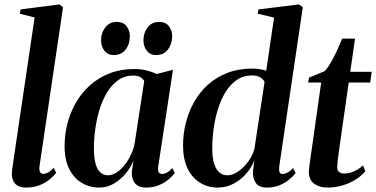

<svg xmlns="http://www.w3.org/2000/svg" viewBox="-20 -837 1700 868"><path d="M158 -81.5Q157 -64.5 162 -57.8Q167 -51 176 -51Q185 -51 196.5 -56.8Q208 -62.5 222.5 -78L234 -56Q219.5 -37.5 199.5 -22.2Q179.5 -7 154 2Q128.5 11 97.5 11Q79 11 64.5 4.8Q50 -1.5 41.8 -15.8Q33.5 -30 33.5 -53Q33.5 -57.5 34.5 -65.5Q35.5 -73.5 36.8 -83.2Q38 -93 39.5 -102.5L136.5 -758L69.5 -775L73.5 -794.5L248.5 -817L265 -804.5Z M695.5 -86Q692.5 -65.5 697.8 -58Q703 -50.5 713.5 -50.5Q723 -50.5 734.8 -56.8Q746.5 -63 759 -77.5L770.5 -55Q760.5 -41.5 742.2 -26Q724 -10.5 698.5 0.2Q673 11 641 11Q604 11 588.5 -10.8Q573 -32.5 576.5 -65L583.5 -111.5Q572 -81.5 549 -53.5Q526 -25.5 495.5 -7.2Q465 11 429 11Q385 11 349.2 -10.5Q313.5 -32 292.8 -73.5Q272 -115 272 -175.5Q272 -229 285.2 -280Q298.5 -331 324.5 -375.2Q350.5 -419.5 388.5 -453Q426.5 -486.5 476.5 -505.8Q526.5 -525 587.5 -525Q617 -525 642.2 -518.8Q667.5 -512.5 688.5 -502.5L762 -521.5ZM632 -470.5Q627 -480.5 614.5 -488Q602 -495.5 582.5 -495.5Q544 -495.5 514.8 -475Q485.5 -454.5 464.5 -420Q443.5 -385.5 430.2 -342.5Q417 -299.5 410.8 -254Q404.5 -208.5 404.5 -166.5Q404.5 -121 412.8 -94.2Q421 -67.5 435.2 -56Q449.5 -44.5 467.5 -44.5Q485 -44.5 503 -54.8Q521 -65 537.2 -83.8Q553.5 -102.5 566.8 -127.5Q580 -152.5 587.5 -181ZM494 -588Q467.5 -588 452.2 -607.5Q437 -627 437 -655.5Q437 -688.5 456.2 -713.2Q475.5 -738 507.5 -738Q538 -738 552.5 -718Q567 -698 567 -673Q567 -637.5 547.8 -612.8Q528.5 -588 494 -588ZM685.5 -588Q659 -588 643.8 -607.5Q628.5 -627 628.5 -655.5Q628.5 -688.5 647.5 -713.2Q666.5 -738 699 -738Q729.5 -738 744 -718Q758.5 -698 758.5 -673Q758 -637.5 739 -612.8Q720 -588 685.5 -588Z M1242.5 -85.5Q1240.5 -68 1243.8 -59.2Q1247 -50.5 1257 -50.5Q1267.5 -50.5 1279.5 -56.8Q1291.5 -63 1305 -77L1316.5 -55Q1305.5 -40 1286.8 -24.8Q1268 -9.5 1243 0.8Q1218 11 1187.5 11Q1149.5 11 1135.2 -11.8Q1121 -34.5 1124 -66L1130 -112.5Q1118.5 -81.5 1094.2 -53.2Q1070 -25 1036.8 -7Q1003.5 11 964.5 11Q920 11 884.5 -10.8Q849 -32.5 828.2 -75Q807.5 -117.5 807.5 -179.5Q807.5 -231.5 820.2 -282Q833 -332.5 858 -376.8Q883 -421 920.8 -454.8Q958.5 -488.5 1008.8 -507.8Q1059 -527 1122 -527Q1139 -527 1155.2 -524.2Q1171.5 -521.5 1183.5 -517.5L1219 -757.5L1145 -775L1148.5 -794.5L1331.5 -817L1349 -804.5ZM1176 -466.5Q1172 -477.5 1157.2 -486.8Q1142.5 -496 1120 -496Q1080 -496 1050 -475.2Q1020 -454.5 999 -419.8Q978 -385 964.8 -342Q951.5 -299 945.5 -253.5Q939.5 -208 939.5 -166.5Q939.5 -121.5 948.8 -94.8Q958 -68 973.5 -56.2Q989 -44.5 1007.5 -44.5Q1032 -44.5 1057.2 -62Q1082.5 -79.5 1102.5 -107.2Q1122.5 -135 1130.5 -166Z M1516 -181Q1512.5 -156 1510 -136.8Q1507.5 -117.5 1506 -104Q1504.5 -90.5 1504.5 -80.5Q1504.5 -65.5 1513.8 -59Q1523 -52.5 1536 -52.5Q1558.5 -52.5 1581 -62.5Q1603.5 -72.5 1621 -89.5L1631.5 -63Q1612 -39.5 1583.8 -22.8Q1555.5 -6 1524 2.5Q1492.5 11 1462 11Q1422 11 1398.2 -8.2Q1374.5 -27.5 1376.5 -65.5Q1377 -71.5 1378.2 -82.2Q1379.5 -93 1381.5 -108.2Q1383.5 -123.5 1386.5 -143.5Q1389.5 -163.5 1393 -188L1432 -464H1373L1377 -486L1448 -515.5Q1461.5 -529.5 1476.5 -555.8Q1491.5 -582 1504.8 -611.2Q1518 -640.5 1526.5 -662.5H1585L1563.5 -512.5H1660.5L1653.5 -464H1556.5Z"/></svg>

Font: Merriweather 120pt SemiBold
Style: Italic
Weight: 600
Italic angle: -7.8°
Version: Version 2.101